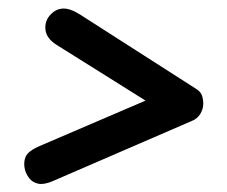

<svg xmlns="http://www.w3.org/2000/svg" viewBox="-20 -588 545 460"><path d="M105 -153.5Q84.5 -145 71.2 -148Q58 -151 50.5 -160.5Q43 -170 40 -180.5Q35.5 -197.5 41.2 -212Q47 -226.5 77 -239L369.5 -364.5L364.5 -324.5L114 -481.5Q90.5 -497 88.8 -517.8Q87 -538.5 101.5 -553.5Q114.5 -567 131.5 -567.5Q148.5 -568 172 -553L448.5 -376Q461 -368.5 464 -359Q467 -349.5 467 -339.5Q467 -327 459.8 -315Q452.5 -303 439 -298Z"/></svg>

Font: Edu SA Hand Medium
Style: Regular
Weight: 500
Designer: Tina and Corey Anderson, Eben Sorkin, Mirko Velimirovic
Foundry: Google for Education
Version: Version 2.000